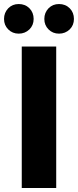

<svg xmlns="http://www.w3.org/2000/svg" viewBox="-46 -933 387 953"><path d="M62 -702C62 -702 62 0 62 0C62 0 233 0 233 0C233 0 233 -702 233 -702C233 -702 62 -702 62 -702ZM47 -766C47 -766 47 -766 47 -766C68 -766 85 -773 100 -787C114 -801 121 -818 121 -839C121 -839 121 -839 121 -839C121 -860 114 -878 100 -892C86 -906 68 -913 47 -913C47 -913 47 -913 47 -913C26 -913 9 -906 -5 -892C-19 -877 -26 -860 -26 -839C-26 -839 -26 -839 -26 -839C-26 -818 -19 -801 -5 -787C9 -773 26 -766 47 -766ZM247 -766C247 -766 247 -766 247 -766C268 -766 285 -773 300 -787C314 -801 321 -818 321 -839C321 -839 321 -839 321 -839C321 -860 314 -878 300 -892C286 -906 268 -913 247 -913C247 -913 247 -913 247 -913C226 -913 209 -906 195 -892C181 -877 174 -860 174 -839C174 -839 174 -839 174 -839C174 -818 181 -801 195 -787C209 -773 226 -766 247 -766Z"/></svg>

Font: Girnar Poppins
Style: Bold
Weight: 500
Designer: Ninad Kale (Devanagari), Jonny Pinhorn (Latin)
Foundry: Indian Type Foundry
Version: ""